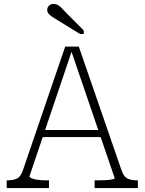

<svg xmlns="http://www.w3.org/2000/svg" viewBox="-20 -952 732 972"><path d="M188 -294H496L505 -258H181ZM336 -708 347 -704 129 -59Q129 -54 141 -49Q153 -44 172.5 -41.5Q192 -39 216 -39H228V0H14V-39H19Q49 -39 67.5 -49Q86 -59 97 -93L310 -716H379L597 -85Q608 -56 626.5 -47.5Q645 -39 673 -39H678V0H459V-39H473Q496 -39 516 -40Q536 -41 548.5 -44Q561 -47 561 -49ZM316 -886Q304 -899 294 -909.5Q284 -920 274 -926Q264 -932 251 -932Q237 -932 228 -923Q219 -914 219 -902Q219 -892 225 -884Q231 -876 242 -868.5Q253 -861 268 -852L385 -780H404V-798Z"/></svg>

Font: Roboto Serif Thin
Style: Regular
Weight: 250
Designer: Greg Gazdowicz
Foundry: Commercial Type
Version: Version 1.004